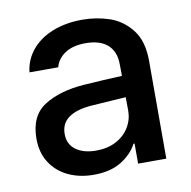

<svg xmlns="http://www.w3.org/2000/svg" viewBox="-67 -603 676 681"><g transform="rotate(-10 271.5 -262.5)"><path d="M237.3 -308.6Q270.5 -311 309.8 -313.2Q349.1 -315.4 376.5 -316.4L376 -358.4Q376 -403.8 348.6 -428.5Q321.3 -453.1 268.6 -453.1Q224.1 -453.1 195.8 -434.8Q167.5 -416.5 159.2 -385.7H55.7Q60.5 -429.7 88.4 -464.1Q116.2 -498.5 163.8 -517.8Q211.4 -537.1 272.5 -537.1Q322.8 -537.1 369.4 -521.5Q416 -505.9 448.2 -464.8Q480.5 -423.8 480.5 -352.5V0H378.9V-72.3H375Q356.9 -37.1 317.6 -12.7Q278.3 11.7 217.8 11.7Q167 11.7 126.5 -7.3Q85.9 -26.4 62.5 -62.7Q39.1 -99.1 39.1 -149.4Q39.1 -231.9 94.7 -267.1Q150.4 -302.2 237.3 -308.6ZM241.2 -71.3Q282.2 -71.3 313 -87.6Q343.8 -104 360.4 -131.6Q377 -159.2 377 -191.4L376.5 -239.7L252 -231.4Q198.7 -227.5 169.7 -207.3Q140.6 -187 140.6 -148.4Q140.6 -111.3 168.2 -91.3Q195.8 -71.3 241.2 -71.3Z"/></g></svg>

Font: Pretendard Medium
Style: Regular
Weight: 500
Designer: Base glyphs from Inter by Rasmus Andersson; Hangeul glyphs from Noto Sans CJK(Source Han Sans) by Jang Soo-young and Kan
Foundry: Kil Hyung-jin
Version: Version 1.309